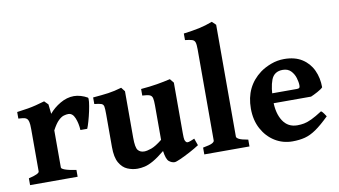

<svg xmlns="http://www.w3.org/2000/svg" viewBox="-76 -934 1986 1124"><g transform="rotate(-10 917.0 -371.5)"><path d="M444.3 -445.8Q448.7 -442.9 446.3 -420.2Q443.8 -397.5 437.3 -366.7Q430.7 -335.9 422.6 -307.9Q414.6 -279.8 408.7 -266.6H368.2Q366.2 -306.2 353 -338.6Q339.8 -371.1 314 -371.1Q302.2 -371.1 287.6 -366.9Q272.9 -362.8 255.4 -346.2Q237.8 -329.6 217.3 -291V-70.3Q217.3 -63 238 -55.2Q258.8 -47.4 304.7 -40.5V0H22V-40.5Q85.4 -55.2 85.4 -70.3V-320.3Q85.4 -352.5 82 -365.2Q78.6 -377.9 74.2 -382.3Q67.9 -389.2 58.6 -391.6Q49.3 -394 22 -395.5V-434.6Q62.5 -439.9 87.9 -444.3Q113.3 -448.7 135.3 -454.3Q157.2 -460 188 -468.8L210 -446.8L216.3 -389.6Q242.7 -421.9 282.7 -445.3Q322.8 -468.8 364.7 -468.8Q384.3 -468.8 405.5 -462.4Q426.8 -456.1 444.3 -445.8Z M1030.3 -59.6Q1006.3 -43.9 973.9 -26.6Q941.4 -9.3 914.6 2.7Q887.7 14.6 879.4 14.6Q862.3 14.6 846.2 1.7Q830.1 -11.2 823.2 -61.5Q782.7 -28.3 753.7 -12Q724.6 4.4 702.1 9.5Q679.7 14.6 658.7 14.6Q628.4 14.6 599.4 2.4Q570.3 -9.8 551.5 -42.5Q532.7 -75.2 532.7 -136.2V-332.5Q532.7 -363.8 530.3 -377.2Q527.8 -390.6 515.6 -395Q503.4 -399.4 474.6 -402.3V-441.4Q528.3 -445.8 565.7 -450.9Q603 -456.1 646 -468.8L664.6 -444.8V-168Q664.6 -110.4 677.7 -94.2Q690.9 -78.1 714.8 -78.1Q731.9 -78.1 758.1 -87.4Q784.2 -96.7 823.2 -127.9V-332.5Q823.2 -361.8 819.8 -376.2Q816.4 -390.6 803.2 -395.8Q790 -400.9 759.8 -402.3V-441.4Q813.5 -445.8 855.7 -452.9Q897.9 -460 935.5 -468.8L955.1 -444.8V-143.6Q955.1 -113.8 957.5 -104.5Q960 -95.2 966.3 -89.8Q971.7 -85.4 981.2 -87.9Q990.7 -90.3 1015.6 -101.1Z M1057.6 0V-40.5Q1099.6 -47.9 1112.8 -55.2Q1126 -62.5 1126 -70.3V-613.3Q1126 -642.1 1121.6 -654.8Q1117.2 -667.5 1103.5 -671.6Q1089.8 -675.8 1062.5 -678.7V-717.8Q1116.2 -724.6 1155.3 -732.9Q1194.3 -741.2 1235.4 -756.8L1257.8 -735.4V-70.3Q1257.8 -63 1272 -55.2Q1286.1 -47.4 1326.2 -40.5V0Z M1805.2 -267.1Q1796.4 -257.3 1772 -244.1Q1747.6 -231 1731.9 -224.6H1432.1L1433.1 -283.2H1657.7Q1668.9 -283.2 1672.6 -286.9Q1676.3 -290.5 1676.3 -300.8Q1676.3 -320.8 1668.7 -345.9Q1661.1 -371.1 1643.3 -389.4Q1625.5 -407.7 1595.2 -407.7Q1543.9 -407.7 1526.6 -362.1Q1509.3 -316.4 1509.3 -237.8Q1509.3 -164.6 1538.8 -118.9Q1568.4 -73.2 1624.5 -73.2Q1645 -73.2 1664.6 -76.9Q1684.1 -80.6 1710 -92.8Q1735.8 -105 1774.4 -129.9Q1780.8 -126.5 1790.5 -112.8Q1800.3 -99.1 1802.2 -95.2Q1756.3 -50.3 1721.7 -26.4Q1687 -2.4 1654.1 6.1Q1621.1 14.6 1580.1 14.6Q1522.9 14.6 1475.8 -14.6Q1428.7 -43.9 1400.6 -95.9Q1372.6 -147.9 1372.6 -216.8Q1372.6 -347.2 1470.7 -420.4Q1498 -440.4 1535.6 -454.6Q1573.2 -468.8 1613.8 -468.8Q1677.7 -468.8 1720.2 -441.7Q1762.7 -414.6 1783.9 -368.9Q1805.2 -323.2 1805.2 -267.1Z"/></g></svg>

Font: Gentium Book Plus
Style: Bold
Weight: 700
Designer: Victor Gaultney, Annie Olsen, Iska Routamaa, Becca Hirsbrunner
Foundry: SIL International
Version: Version 6.101